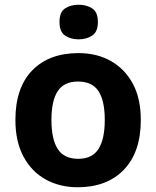

<svg xmlns="http://www.w3.org/2000/svg" viewBox="-20 -780 659 810"><path d="M574 -274Q574 -138 502.5 -64Q431 10 308 10Q232 10 172.5 -23Q113 -56 79 -119.5Q45 -183 45 -274Q45 -410 116 -483Q187 -556 311 -556Q388 -556 447 -523Q506 -490 540 -427.5Q574 -365 574 -274ZM197 -274Q197 -193 223.5 -151.5Q250 -110 310 -110Q369 -110 395.5 -151.5Q422 -193 422 -274Q422 -355 395.5 -395.5Q369 -436 309 -436Q250 -436 223.5 -395.5Q197 -355 197 -274ZM312 -760Q345 -760 369 -744.5Q393 -729 393 -687Q393 -646 369 -630Q345 -614 312 -614Q278 -614 254.5 -630Q231 -646 231 -687Q231 -729 254.5 -744.5Q278 -760 312 -760Z"/></svg>

Font: Noto IKEA Latin
Style: Bold
Weight: 700
Designer: Monotype Design Team
Foundry: Monotype Imaging Inc.
Version: Version 1.0